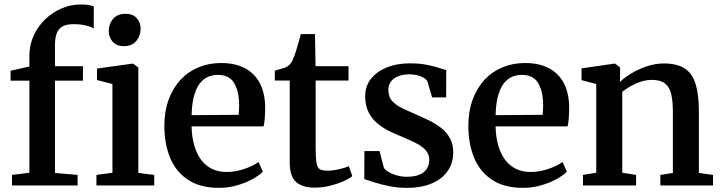

<svg xmlns="http://www.w3.org/2000/svg" viewBox="-20 -852 3314 882"><path d="M35 0V-48.5L115 -58.5V-481.5H28.5V-527L115 -546.5V-594.5Q115 -645 134.5 -688Q154 -731 187.5 -763.2Q221 -795.5 263.2 -813.5Q305.5 -831.5 351 -831.5Q375.5 -831.5 389.5 -828.5Q403.5 -825.5 411 -822.5L410.5 -720.5Q400 -728.5 375 -734.8Q350 -741 318 -741Q288 -741 269.2 -731.8Q250.5 -722.5 241.5 -701.2Q232.5 -680 232.5 -643V-548H361V-481.5H232.5V-57.5L336.5 -48.5V0ZM423 0V-48.5L496.5 -58.5V-466L425.5 -484.5V-537L587.5 -559.5H592L615.5 -542V-57.5L688.5 -48.5V0ZM548 -640Q515 -640 497.2 -660.8Q479.5 -681.5 479.5 -709.5Q479.5 -741 499 -764.8Q518.5 -788.5 556.5 -788.5H557.5Q590.5 -788.5 608.2 -768.5Q626 -748.5 626 -720.5Q626 -688.5 606.5 -664.2Q587 -640 549 -640Z M986 11Q901 11 845.2 -25Q789.5 -61 762.2 -125.5Q735 -190 735 -274Q735 -340.5 754.5 -393.8Q774 -447 808.8 -484.8Q843.5 -522.5 891.2 -542.5Q939 -562.5 995.5 -562.5Q1091 -562.5 1143.2 -511.2Q1195.5 -460 1198 -365Q1198 -333.5 1196.5 -311Q1195 -288.5 1191 -271.5H860Q861 -224.5 871.8 -186Q882.5 -147.5 902.5 -119.8Q922.5 -92 952.2 -77Q982 -62 1021 -62Q1062 -62 1103.5 -76.2Q1145 -90.5 1167.5 -108L1187.5 -63.5Q1170.5 -46 1139 -28.8Q1107.5 -11.5 1067.8 -0.2Q1028 11 986 11ZM860 -323 1076.5 -324.5Q1077.5 -334 1078 -346.2Q1078.5 -358.5 1078.5 -368.5Q1078.5 -431 1056.2 -469.5Q1034 -508 980 -508Q955 -508 933.8 -498.2Q912.5 -488.5 896.5 -467Q880.5 -445.5 871 -410Q861.5 -374.5 860 -323Z M1425 10Q1369.5 10 1340.2 -16Q1311 -42 1311 -105.5V-482H1242.5V-527.5Q1252.5 -531 1264.5 -534Q1276.5 -537 1286.8 -540.5Q1297 -544 1302.5 -548.5Q1309 -553.5 1313.8 -559Q1318.5 -564.5 1322.2 -572.2Q1326 -580 1330 -590Q1335 -602 1341 -621.8Q1347 -641.5 1352.8 -661.8Q1358.5 -682 1362 -695.5H1427L1429.5 -548H1581V-482H1430V-176.5Q1430 -126.5 1434 -103.5Q1438 -80.5 1449.8 -74.2Q1461.5 -68 1484.5 -68Q1509.5 -68 1538.2 -74.8Q1567 -81.5 1582.5 -88.5L1598.5 -43Q1583 -30.5 1555.5 -18.5Q1528 -6.5 1494 1.8Q1460 10 1425 10Z M1847.5 11Q1806.5 11 1768.5 3.2Q1730.5 -4.5 1700.5 -14Q1670.5 -23.5 1653.5 -29.5L1654 -158H1723.5L1743.5 -81Q1749.5 -71 1765.8 -61.5Q1782 -52 1803.8 -46Q1825.5 -40 1848 -40Q1884.5 -40 1907.2 -49.8Q1930 -59.5 1941 -77Q1952 -94.5 1952 -117.5Q1952 -145 1933.8 -164Q1915.5 -183 1881.8 -199.2Q1848 -215.5 1801.5 -234.5Q1755 -253.5 1723 -277.5Q1691 -301.5 1674.2 -334Q1657.5 -366.5 1657.5 -411Q1657.5 -456 1683.8 -489.5Q1710 -523 1756.2 -542Q1802.5 -561 1862.5 -561Q1907 -561 1939.5 -554.5Q1972 -548 1994.2 -540.8Q2016.5 -533.5 2030 -530.5L2029.5 -404.5H1965L1943.5 -478Q1939 -487 1927 -494.2Q1915 -501.5 1898 -506Q1881 -510.5 1861 -510.5Q1832.5 -511 1810.5 -502.2Q1788.5 -493.5 1776.2 -477.5Q1764 -461.5 1764 -439Q1764 -407 1782.2 -387.2Q1800.5 -367.5 1829.8 -353.8Q1859 -340 1891.5 -326Q1923.5 -312.5 1954 -297.2Q1984.5 -282 2008.8 -262.5Q2033 -243 2047.5 -216Q2062 -189 2062 -152Q2062 -104.5 2037.5 -67.8Q2013 -31 1965 -10Q1917 11 1847.5 11Z M2382.5 11Q2297.5 11 2241.8 -25Q2186 -61 2158.8 -125.5Q2131.5 -190 2131.5 -274Q2131.5 -340.5 2151 -393.8Q2170.5 -447 2205.2 -484.8Q2240 -522.5 2287.8 -542.5Q2335.5 -562.5 2392 -562.5Q2487.5 -562.5 2539.8 -511.2Q2592 -460 2594.5 -365Q2594.5 -333.5 2593 -311Q2591.5 -288.5 2587.5 -271.5H2256.5Q2257.5 -224.5 2268.2 -186Q2279 -147.5 2299 -119.8Q2319 -92 2348.8 -77Q2378.5 -62 2417.5 -62Q2458.5 -62 2500 -76.2Q2541.5 -90.5 2564 -108L2584 -63.5Q2567 -46 2535.5 -28.8Q2504 -11.5 2464.2 -0.2Q2424.5 11 2382.5 11ZM2256.5 -323 2473 -324.5Q2474 -334 2474.5 -346.2Q2475 -358.5 2475 -368.5Q2475 -431 2452.8 -469.5Q2430.5 -508 2376.5 -508Q2351.5 -508 2330.2 -498.2Q2309 -488.5 2293 -467Q2277 -445.5 2267.5 -410Q2258 -374.5 2256.5 -323Z M2719 -58.5V-466L2651.5 -484V-538L2800.5 -559.5H2806.5L2828.5 -542V-502L2827.5 -475.5Q2848.5 -495.5 2880.8 -515Q2913 -534.5 2951.5 -547.5Q2990 -560.5 3029.5 -560.5Q3090.5 -560.5 3125.8 -537.2Q3161 -514 3175.8 -465Q3190.5 -416 3190.5 -339V-57.5L3255.5 -48.5V0H3013.5V-48.5L3071 -57.5V-337.5Q3071 -388.5 3063 -421Q3055 -453.5 3034.2 -469.2Q3013.5 -485 2974.5 -485Q2948.5 -485 2923.8 -476.8Q2899 -468.5 2877 -456Q2855 -443.5 2838.5 -430.5V-58.5L2902 -48.5V0H2658V-48.5Z"/></svg>

Font: Merriweather 36pt SemiBold
Style: Regular
Weight: 600
Version: Version 2.100